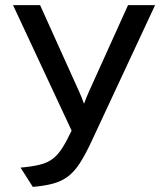

<svg xmlns="http://www.w3.org/2000/svg" viewBox="-20 -720 656 752"><path d="M108.5 12 60.5 -63.5Q105.5 -67.5 135.2 -74.8Q165 -82 185.5 -97.2Q206 -112.5 223.2 -139.2Q240.5 -166 260.5 -208.5L31 -700H137L290 -361Q294.5 -351 299.5 -339Q304.5 -327 309 -313.5Q313.5 -326 318.5 -338Q323.5 -350 328.5 -361.5L481.5 -700H587.5L336.5 -162Q313 -112 291.8 -79.5Q270.5 -47 245.8 -28.5Q221 -10 188.2 -1Q155.5 8 108.5 12Z"/></svg>

Font: Overpass Mono Medium
Style: Regular
Weight: 500
Monospace: yes
Designer: Delve Withrington, Dave Bailey
Foundry: Delve Fonts LLC
Version: Version 4.000